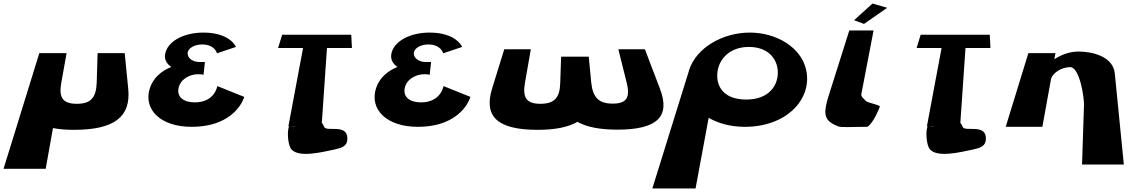

<svg xmlns="http://www.w3.org/2000/svg" viewBox="-94 -716 6395 1084"><path d="M282 -416H128L-74 237H164L205 7C239 14 279 17 324 17C552 17 646 -57 630 -215L610 -416H457L452 -249C449 -165 419 -130 340 -130C260 -130 237 -165 252 -249Z M1238 -451C1238 -451 1207 -532 1054 -532C949 -532 861 -488 841 -422C830 -387 843 -358 873 -338C816 -315 771 -276 752 -218C714 -99 811 0 987 0C1240 0 1285 -169 1285 -169L1133 -230C1133 -230 1119 -138 1006 -138C943 -138 904 -168 914 -218C923 -266 973 -297 1026 -297C1042 -297 1055 -294 1055 -294L1063 -366H1031C993 -366 960 -390 966 -421C971 -447 1009 -465 1046 -465C1120 -465 1131 -415 1131 -415Z M1476 -445H1617L1534 -2H1539C1527 10 1528 102 1552 128C1596 176 1727 142 1795 128C1833 120 1865 110 1867 72C1873 -23 1747 32 1736 0C1732 -10 1728 -17 1723 -23L1752 -445H1893L1889 -520H1499ZM1580 -1C1570 0 1560 0 1550 -2Z M2515 -451C2515 -451 2484 -532 2331 -532C2226 -532 2138 -488 2118 -422C2107 -387 2120 -358 2150 -338C2093 -315 2048 -276 2029 -218C1991 -99 2088 0 2264 0C2517 0 2562 -169 2562 -169L2410 -230C2410 -230 2396 -138 2283 -138C2220 -138 2181 -168 2191 -218C2200 -266 2250 -297 2303 -297C2319 -297 2332 -294 2332 -294L2340 -366H2308C2270 -366 2237 -390 2243 -421C2248 -447 2286 -465 2323 -465C2397 -465 2408 -415 2408 -415Z M2903 -438H2753L2684 -215C2636 -57 2715 17 2942 17C3040 17 3114 2 3166 -28C3220 2 3295 16 3391 16C3618 16 3692 -58 3632 -215L3547 -438H3397L3444 -250C3465 -166 3445 -131 3365 -131C3286 -131 3253 -166 3244 -250L3230 -396H3074L3069 -249C3067 -165 3037 -130 2957 -130C2878 -130 2855 -165 2870 -249Z M3958 -319C3971 -389 4031 -451 4134 -451C4239 -451 4291 -389 4297 -319C4303 -241 4254 -154 4119 -154C3981 -154 3944 -241 3958 -319ZM3796 -319C3795 -316 3795 -314 3794 -311L3589 348H3833L3907 -51C3962 -19 4031 0 4112 0C4348 0 4492 -157 4458 -319C4431 -448 4291 -532 4139 -532C3988 -532 3837 -448 3796 -319Z M4832 -696 4915 -672 4784 -581 4728 -602ZM4590 -193V-192C4587 -182 4584 -173 4581 -164L4576 -147C4553 -61 4567 -31 4637 -3C4658 5 4704 0 4803 0C4840 -23 4874 -115 4874 -115C4867 -125 4805 -136 4796 -145C4781 -160 4766 -170 4769 -185L4838 -544H4701Z M5081 -445H5222L5139 -2H5144C5132 10 5133 102 5157 128C5201 176 5332 142 5400 128C5438 120 5470 110 5472 72C5478 -23 5352 32 5341 0C5337 -10 5333 -17 5328 -23L5357 -445H5498L5494 -520H5104ZM5185 -1C5175 0 5165 0 5155 -2Z M5584 0H5791L5839 -265C5845 -303 5899 -337 5948 -337C6001 -337 6028 -167 6026 -121L6015 213H6251L6200 -301C6191 -396 6076 -425 5995 -425C5947 -425 5900 -408 5861 -383H5859L5865 -416H5712Z"/></svg>

Font: Hussar Milosc
Style: Bold
Weight: 700
Foundry: Cannot Into Space Fonts
Version: Version 1.02